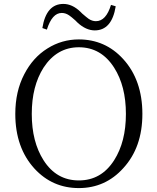

<svg xmlns="http://www.w3.org/2000/svg" viewBox="-20 -944 803 979"><path d="M382 15C472 15 548 -19 609 -87C674 -158 706 -250 706 -363C706 -478 673 -572 608 -643C547 -710 471 -743 382 -743C325 -743 271 -728 222 -697C172 -666 133 -622 104 -566C73 -507 58 -439 58 -363C58 -248 91 -155 156 -84C217 -18 292 15 382 15ZM382 -24C306 -24 246 -58 202 -127C162 -190 142 -268 142 -363C142 -458 162 -536 202 -599C247 -668 307 -703 382 -703C458 -703 518 -668 562 -599C602 -536 622 -458 622 -363C622 -268 602 -190 562 -127C518 -58 458 -24 382 -24ZM463 -789C521 -789 557 -830 570 -912L546 -919C529 -864 504 -836 469 -836C456 -836 444 -840 432 -848C425 -853 414 -862 399 -875C395 -879 392 -882 390 -884C362 -911 333 -924 303 -924C245 -924 209 -883 196 -801L219 -793C237 -850 262 -878 295 -878C308 -878 320 -874 332 -866C339 -861 350 -853 364 -840C369 -835 372 -832 375 -829C404 -802 434 -789 463 -789Z"/></svg>

Font: AllPunType Light
Style: Regular
Weight: 300
Version: 1.0